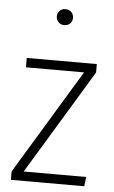

<svg xmlns="http://www.w3.org/2000/svg" viewBox="-53 -780 484 816"><g transform="rotate(5 188.5 -371.5)"><path d="M346 -522V-486L76 -40H343L338 0H25V-36L295 -482H47V-522ZM228 -709Q228 -694 218.5 -684.5Q209 -675 193 -675Q178 -675 168.5 -685Q159 -695 159 -709Q159 -723 168.5 -733Q178 -743 193 -743Q209 -743 218.5 -733Q228 -723 228 -709Z"/></g></svg>

Font: Fira Sans Condensed ExtraLight
Style: Regular
Weight: 275
Width: 3
Designer: Carrois Corporate & Edenspiekermann AG
Foundry: Carrois Corporate GbR & Edenspiekermann AG
Version: Version 4.203